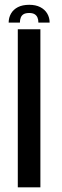

<svg xmlns="http://www.w3.org/2000/svg" viewBox="-20 -800 264 820"><path d="M56 0H152.5V-675H56ZM105 -779.5Q76 -779.5 56.5 -769.5Q37 -759.5 27 -742Q17 -724.5 17 -703.5H65Q65 -716 68.8 -725.2Q72.5 -734.5 81 -739.5Q89.5 -744.5 105 -744.5Q118.5 -744.5 127 -739.8Q135.5 -735 139.8 -725.8Q144 -716.5 144 -703.5H192Q192 -724.5 181.8 -742Q171.5 -759.5 152 -769.5Q132.5 -779.5 105 -779.5Z"/></svg>

Font: Anybody SemiCondensed
Style: Regular
Weight: 400
Width: 4
Version: Version 1.113;gftools[0.9.25]